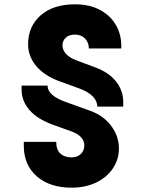

<svg xmlns="http://www.w3.org/2000/svg" viewBox="-20 -730 670 888"><path d="M541 -518V-506H391Q391 -533 373.5 -551.5Q356 -570 327 -570Q299 -570 284 -555.5Q269 -541 269 -521Q269 -476 333 -451L419 -419Q482 -396 516 -354Q550 -312 550 -257V-237H430Q430 -262 409.5 -283.5Q389 -305 349 -320L258 -353Q186 -379 148 -424Q110 -469 110 -525Q110 -608 168 -659Q226 -710 327 -710Q395 -710 443.5 -683.5Q492 -657 516.5 -613.5Q541 -570 541 -518ZM285 -258 399 -217Q459 -195 494.5 -147.5Q530 -100 530 -43Q530 6 503 47.5Q476 89 426 113.5Q376 138 311 138Q210 138 150 85.5Q90 33 90 -56V-74H240Q240 -37 259.5 -19.5Q279 -2 311 -2Q338 -2 354 -18Q370 -34 370 -57Q370 -100 311 -122L225 -153Q151 -180 115.5 -222Q80 -264 80 -314V-334H200Q200 -288 285 -258Z"/></svg>

Font: Goli Bold
Style: Regular
Weight: 700
Designer: jaikishan Patel
Foundry: MagicType
Version: Version 1.000